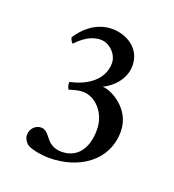

<svg xmlns="http://www.w3.org/2000/svg" viewBox="-83 -697 472 521"><g transform="rotate(20 153.5 -437.0)"><path d="M100.6 -435.5C105.5 -436.5 122.1 -443.4 139.6 -443.4C175.8 -443.4 210 -407.2 210 -359.4C210 -299.8 180.7 -270.5 139.6 -270.5C125 -270.5 111.3 -275.4 101.6 -285.2C89.8 -296.9 83 -313.5 66.4 -313.5C50.8 -313.5 36.1 -300.8 36.1 -281.2C36.1 -268.6 47.9 -257.8 47.9 -257.8C57.6 -249 91.8 -243.2 113.3 -243.2C198.2 -243.2 272.5 -291 272.5 -377C272.5 -441.4 210 -474.6 184.6 -474.6C206.1 -484.4 241.2 -512.7 241.2 -555.7C241.2 -605.5 197.3 -630.9 156.2 -630.9C104.5 -630.9 73.2 -592.8 59.6 -572.3C58.6 -571.3 63.5 -558.6 68.4 -556.6C74.2 -562.5 100.6 -592.8 136.7 -592.8C162.1 -592.8 186.5 -568.4 186.5 -543C186.5 -495.1 143.6 -465.8 95.7 -456.1C93.8 -451.2 96.7 -439.5 100.6 -435.5Z"/></g></svg>

Font: Crimson
Style: Roman
Weight: 400
Version: Version 0.2